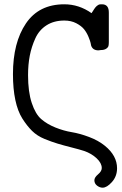

<svg xmlns="http://www.w3.org/2000/svg" viewBox="-20 -639 565 889"><path d="M40 -295.9Q40 -441.9 100.1 -530.5Q160.2 -619.1 277.8 -619.1Q345.7 -619.1 403.8 -578.1Q405.8 -581.1 410.4 -588.1Q415 -595.2 416.5 -597.7Q418 -600.1 421.9 -605Q425.8 -609.9 428 -611.3Q430.2 -612.8 434.1 -615.5Q438 -618.2 442.4 -618.7Q446.8 -619.1 452.1 -619.1Q484.4 -619.1 483.9 -580.1V-443.8Q483.9 -434.1 482.4 -427Q481 -419.9 471.9 -413.6Q462.9 -407.2 445.8 -407.2Q444.8 -407.2 441.4 -406.5Q438 -405.8 436 -405.8Q409.2 -405.8 401.9 -428.2Q400.9 -433.1 399.4 -440.7Q397.9 -448.2 389.9 -468Q381.8 -487.8 369.4 -503.4Q356.9 -519 333 -531.5Q309.1 -543.9 277.8 -543.9Q230 -543.9 195.6 -522Q161.1 -500 143.6 -461.4Q126 -422.9 117.9 -381.3Q109.9 -339.8 109.9 -291Q109.9 -213.9 127 -162.4Q144 -110.8 171.1 -87.4Q198.2 -64 236.6 -48.6Q274.9 -33.2 312 -27.1Q349.1 -21 392.1 -4.9Q435.1 11.2 465.8 36.1Q522 82 522 140.1Q522 177.2 498.5 203.6Q475.1 230 455.1 230Q441.9 230 429.4 220.5Q417 210.9 417 195.8Q417 182.6 434.1 168.2Q451.2 153.8 451.2 139.2Q451.2 116.2 427.5 94Q403.8 71.8 370.1 60.1Q349.1 53.2 311.5 43.7Q273.9 34.2 247.1 26.1Q220.2 18.1 186 4.2Q151.9 -9.8 128.4 -33Q105 -56.2 83.5 -90.1Q62 -124 51 -176Q40 -228 40 -295.9Z"/></svg>

Font: CMU Typewriter Text
Style: Bold
Weight: 700
Version: Version 0.7.0